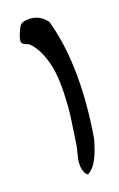

<svg xmlns="http://www.w3.org/2000/svg" viewBox="-85 -773 351 567"><g transform="rotate(-15 91.0 -489.0)"><path d="M104 -251Q96 -265 95.5 -280Q95 -295 98.5 -314Q102 -333 102 -341Q102 -345 104 -374Q106 -403 107 -428Q108 -453 106 -491Q104 -529 98 -558.5Q92 -588 78 -616.5Q64 -645 43 -661Q25 -664 22 -672.5Q19 -681 28 -706Q33 -721 38.5 -725.5Q44 -730 57 -732Q95 -737 119 -708Q174 -561 157 -342Q145 -276 124 -254Q115 -245 112.5 -244.5Q110 -244 104 -251Z"/></g></svg>

Font: Amit
Style: Regular
Weight: 400
Version: Version 1.1